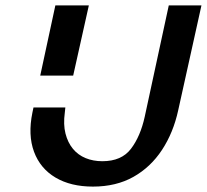

<svg xmlns="http://www.w3.org/2000/svg" viewBox="-20 -678 766 711"><path d="M324 13Q242 13 185.5 -20.5Q129 -54 106 -116Q83 -178 100 -261L104 -280H222L220 -261Q214 -217 222.5 -183.5Q231 -150 250 -127Q269 -104 297 -92.5Q325 -81 359 -81Q430 -81 465 -127Q500 -173 516 -246L605 -658H726L640 -270Q622 -187 580 -123Q538 -59 474 -23Q410 13 324 13ZM129 -398 185 -658H309L251 -398Z"/></svg>

Font: Ysabeau Infant
Style: Bold Italic
Weight: 700
Italic angle: -12°
Designer: Christian Thalmann (Catharsis Fonts)
Version: Version 2.001;gftools[0.9.30]; featfreeze: ss01,ss02,lnum